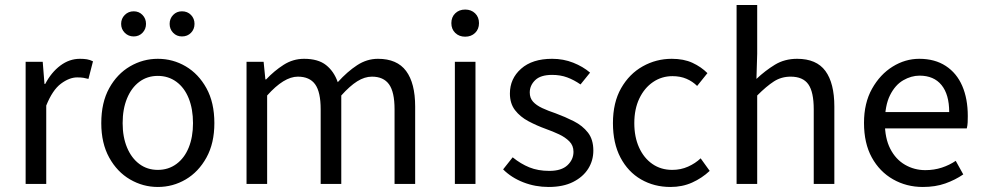

<svg xmlns="http://www.w3.org/2000/svg" viewBox="-20 -732 3909 764"><path d="M82 0V-486H150L157 -398H160Q184 -444 220 -471Q256 -498 298 -498Q314 -498 326 -496Q338 -494 350 -488L332 -418Q321 -421 311.5 -422.5Q302 -424 287 -424Q256 -424 222.5 -399Q189 -374 164 -312V0Z M608 12Q549 12 497.5 -18Q446 -48 414.5 -105Q383 -162 383 -242Q383 -324 414.5 -381Q446 -438 497.5 -468Q549 -498 608 -498Q668 -498 719 -468Q770 -438 801.5 -381Q833 -324 833 -242Q833 -162 801.5 -105Q770 -48 719 -18Q668 12 608 12ZM608 -56Q650 -56 682 -79.5Q714 -103 731 -145Q748 -187 748 -242Q748 -298 731 -340.5Q714 -383 682 -406.5Q650 -430 608 -430Q566 -430 534.5 -406.5Q503 -383 485.5 -340.5Q468 -298 468 -242Q468 -187 485.5 -145Q503 -103 534.5 -79.5Q566 -56 608 -56ZM512 -587Q491 -587 476.5 -601.5Q462 -616 462 -637Q462 -658 476.5 -672.5Q491 -687 512 -687Q533 -687 547 -672.5Q561 -658 561 -637Q561 -616 547 -601.5Q533 -587 512 -587ZM704 -587Q683 -587 669 -601.5Q655 -616 655 -637Q655 -658 669 -672.5Q683 -687 704 -687Q726 -687 740 -672.5Q754 -658 754 -637Q754 -616 740 -601.5Q726 -587 704 -587Z M961 0V-486H1029L1036 -416H1039Q1071 -450 1108.5 -474Q1146 -498 1190 -498Q1246 -498 1277.5 -473Q1309 -448 1324 -405Q1362 -447 1401 -472.5Q1440 -498 1484 -498Q1560 -498 1596 -449.5Q1632 -401 1632 -308V0H1550V-297Q1550 -366 1528 -396.5Q1506 -427 1460 -427Q1431 -427 1401.5 -408.5Q1372 -390 1338 -352V0H1256V-297Q1256 -366 1234 -396.5Q1212 -427 1165 -427Q1110 -427 1043 -352V0Z M1790 0V-486H1872V0ZM1831 -586Q1807 -586 1791.5 -601Q1776 -616 1776 -640Q1776 -664 1791.5 -679Q1807 -694 1831 -694Q1855 -694 1870.5 -679Q1886 -664 1886 -640Q1886 -616 1870.5 -601Q1855 -586 1831 -586Z M2163 12Q2110 12 2062.5 -6.5Q2015 -25 1982 -58L2020 -106Q2052 -80 2086.5 -66Q2121 -52 2166 -52Q2214 -52 2238 -74.5Q2262 -97 2262 -128Q2262 -153 2245.5 -169.5Q2229 -186 2204.5 -197.5Q2180 -209 2152 -219Q2116 -232 2083 -249.5Q2050 -267 2029.5 -293.5Q2009 -320 2009 -360Q2009 -419 2053.5 -458.5Q2098 -498 2177 -498Q2222 -498 2261 -482.5Q2300 -467 2328 -443L2290 -396Q2264 -414 2237 -424Q2210 -434 2177 -434Q2131 -434 2109.5 -413Q2088 -392 2088 -364Q2088 -342 2101 -327.5Q2114 -313 2137.5 -302Q2161 -291 2191 -281Q2229 -267 2263.5 -249.5Q2298 -232 2319.5 -204.5Q2341 -177 2341 -133Q2341 -93 2320.5 -60.5Q2300 -28 2260.5 -8Q2221 12 2163 12Z M2648 12Q2583 12 2531 -18Q2479 -48 2449 -105Q2419 -162 2419 -242Q2419 -324 2451.5 -381Q2484 -438 2537.5 -468Q2591 -498 2653 -498Q2701 -498 2735.5 -482Q2770 -466 2795 -441L2754 -390Q2736 -408 2711.5 -418.5Q2687 -429 2656 -429Q2613 -429 2578.5 -405.5Q2544 -382 2524 -340Q2504 -298 2504 -242Q2504 -187 2523 -145Q2542 -103 2576 -79.5Q2610 -56 2655 -56Q2689 -56 2718 -69Q2747 -82 2768 -102L2804 -52Q2773 -23 2734 -5.5Q2695 12 2648 12Z M2911 0V-712H2993V-518L2990 -418Q3025 -451 3063.5 -474.5Q3102 -498 3152 -498Q3229 -498 3264.5 -449.5Q3300 -401 3300 -308V0H3218V-297Q3218 -366 3196.5 -396.5Q3175 -427 3126 -427Q3089 -427 3059.5 -408Q3030 -389 2993 -352V0Z M3652 12Q3587 12 3533.5 -18.5Q3480 -49 3449 -105.5Q3418 -162 3418 -243Q3418 -322 3450 -379Q3482 -436 3532 -467Q3582 -498 3638 -498Q3700 -498 3743.5 -469.5Q3787 -441 3809 -390Q3831 -339 3831 -270Q3831 -257 3830.5 -245Q3830 -233 3827 -221H3477V-286H3757Q3757 -356 3726.5 -393.5Q3696 -431 3639 -431Q3606 -431 3574 -412.5Q3542 -394 3521.5 -353Q3501 -312 3501 -244Q3501 -182 3522.5 -140Q3544 -98 3581 -76.5Q3618 -55 3662 -55Q3697 -55 3727.5 -65Q3758 -75 3783 -92L3813 -38Q3781 -16 3741.5 -2Q3702 12 3652 12Z"/></svg>

Font: Source Sans 3
Style: Regular
Weight: 400
Designer: Paul D. Hunt
Foundry: Adobe
Version: Version 3.046;hotconv 1.0.118;makeotfexe 2.5.65603